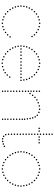

<svg xmlns="http://www.w3.org/2000/svg" viewBox="916 -1650 738 2611"><g transform="rotate(90 1285.5 -344.0)"><path d="M296 -504Q286 -504 286 -514Q286 -524 296 -524Q306 -524 306 -514Q306 -504 296 -504ZM342 -497Q332 -497 332 -507Q332 -517 342 -517Q352 -517 352 -507Q352 -497 342 -497ZM382 -484Q372 -484 372 -494Q372 -504 382 -504Q392 -504 392 -494Q392 -484 382 -484ZM421 -461Q411 -461 411 -471Q411 -481 421 -481Q431 -481 431 -471Q431 -461 421 -461ZM453 -433Q443 -433 443 -443Q443 -453 453 -453Q463 -453 463 -443Q463 -433 453 -433ZM476 -400Q466 -400 466 -410Q466 -420 476 -420Q486 -420 486 -410Q486 -400 476 -400ZM249 -497Q239 -497 239 -507Q239 -517 249 -517Q259 -517 259 -507Q259 -497 249 -497ZM209 -484Q199 -484 199 -494Q199 -504 209 -504Q219 -504 219 -494Q219 -484 209 -484ZM170 -461Q160 -461 160 -471Q160 -481 170 -481Q180 -481 180 -471Q180 -461 170 -461ZM138 -433Q128 -433 128 -443Q128 -453 138 -453Q148 -453 148 -443Q148 -433 138 -433ZM89 -364Q79 -364 79 -374Q79 -384 89 -384Q99 -384 99 -374Q99 -364 89 -364ZM74 -327Q64 -327 64 -337Q64 -347 74 -347Q84 -347 84 -337Q84 -327 74 -327ZM62 -250Q52 -250 52 -260Q52 -270 62 -270Q72 -270 72 -260Q72 -250 62 -250ZM110 -399Q100 -399 100 -409Q100 -419 110 -419Q120 -419 120 -409Q120 -399 110 -399ZM66 -290Q56 -290 56 -300Q56 -310 66 -310Q76 -310 76 -300Q76 -290 66 -290ZM296 -17Q306 -17 306 -7Q306 3 296 3Q286 3 286 -7Q286 -17 296 -17ZM342 -24Q352 -24 352 -14Q352 -4 342 -4Q332 -4 332 -14Q332 -24 342 -24ZM382 -37Q392 -37 392 -27Q392 -17 382 -17Q372 -17 372 -27Q372 -37 382 -37ZM421 -60Q431 -60 431 -50Q431 -40 421 -40Q411 -40 411 -50Q411 -60 421 -60ZM453 -88Q463 -88 463 -78Q463 -68 453 -68Q443 -68 443 -78Q443 -88 453 -88ZM481 -122Q491 -122 491 -112Q491 -102 481 -102Q471 -102 471 -112Q471 -122 481 -122ZM249 -24Q259 -24 259 -14Q259 -4 249 -4Q239 -4 239 -14Q239 -24 249 -24ZM209 -37Q219 -37 219 -27Q219 -17 209 -17Q199 -17 199 -27Q199 -37 209 -37ZM170 -60Q180 -60 180 -50Q180 -40 170 -40Q160 -40 160 -50Q160 -60 170 -60ZM138 -88Q148 -88 148 -78Q148 -68 138 -68Q128 -68 128 -78Q128 -88 138 -88ZM89 -157Q99 -157 99 -147Q99 -137 89 -137Q79 -137 79 -147Q79 -157 89 -157ZM74 -194Q84 -194 84 -184Q84 -174 74 -174Q64 -174 64 -184Q64 -194 74 -194ZM110 -122Q120 -122 120 -112Q120 -102 110 -102Q100 -102 100 -112Q100 -122 110 -122ZM66 -231Q76 -231 76 -221Q76 -211 66 -211Q56 -211 56 -221Q56 -231 66 -231Z M839 -504Q829 -504 829 -514Q829 -524 839 -524Q849 -524 849 -514Q849 -504 839 -504ZM885 -497Q875 -497 875 -507Q875 -517 885 -517Q895 -517 895 -507Q895 -497 885 -497ZM925 -484Q915 -484 915 -494Q915 -504 925 -504Q935 -504 935 -494Q935 -484 925 -484ZM964 -461Q954 -461 954 -471Q954 -481 964 -481Q974 -481 974 -471Q974 -461 964 -461ZM996 -433Q986 -433 986 -443Q986 -453 996 -453Q1006 -453 1006 -443Q1006 -433 996 -433ZM1045 -364Q1035 -364 1035 -374Q1035 -384 1045 -384Q1055 -384 1055 -374Q1055 -364 1045 -364ZM1060 -327Q1050 -327 1050 -337Q1050 -347 1060 -347Q1070 -347 1070 -337Q1070 -327 1060 -327ZM1072 -250Q1062 -250 1062 -260Q1062 -270 1072 -270Q1082 -270 1082 -260Q1082 -250 1072 -250ZM1024 -399Q1014 -399 1014 -409Q1014 -419 1024 -419Q1034 -419 1034 -409Q1034 -399 1024 -399ZM1067 -289Q1057 -289 1057 -299Q1057 -309 1067 -309Q1077 -309 1077 -299Q1077 -289 1067 -289ZM792 -497Q782 -497 782 -507Q782 -517 792 -517Q802 -517 802 -507Q802 -497 792 -497ZM752 -484Q742 -484 742 -494Q742 -504 752 -504Q762 -504 762 -494Q762 -484 752 -484ZM713 -461Q703 -461 703 -471Q703 -481 713 -481Q723 -481 723 -471Q723 -461 713 -461ZM681 -433Q671 -433 671 -443Q671 -453 681 -453Q691 -453 691 -443Q691 -433 681 -433ZM632 -364Q622 -364 622 -374Q622 -384 632 -384Q642 -384 642 -374Q642 -364 632 -364ZM617 -327Q607 -327 607 -337Q607 -347 617 -347Q627 -347 627 -337Q627 -327 617 -327ZM605 -250Q595 -250 595 -260Q595 -270 605 -270Q615 -270 615 -260Q615 -250 605 -250ZM653 -399Q643 -399 643 -409Q643 -419 653 -419Q663 -419 663 -409Q663 -399 653 -399ZM609 -290Q599 -290 599 -300Q599 -310 609 -310Q619 -310 619 -300Q619 -290 609 -290ZM839 -15Q849 -15 849 -5Q849 5 839 5Q829 5 829 -5Q829 -15 839 -15ZM886 -20Q896 -20 896 -10Q896 0 886 0Q876 0 876 -10Q876 -20 886 -20ZM930 -34Q940 -34 940 -24Q940 -14 930 -14Q920 -14 920 -24Q920 -34 930 -34ZM968 -55Q978 -55 978 -45Q978 -35 968 -35Q958 -35 958 -45Q958 -55 968 -55ZM1000 -83Q1010 -83 1010 -73Q1010 -63 1000 -63Q990 -63 990 -73Q990 -83 1000 -83ZM1028 -117Q1038 -117 1038 -107Q1038 -97 1028 -97Q1018 -97 1018 -107Q1018 -117 1028 -117ZM791 -22Q801 -22 801 -12Q801 -2 791 -2Q781 -2 781 -12Q781 -22 791 -22ZM752 -37Q762 -37 762 -27Q762 -17 752 -17Q742 -17 742 -27Q742 -37 752 -37ZM713 -60Q723 -60 723 -50Q723 -40 713 -40Q703 -40 703 -50Q703 -60 713 -60ZM681 -88Q691 -88 691 -78Q691 -68 681 -68Q671 -68 671 -78Q671 -88 681 -88ZM632 -157Q642 -157 642 -147Q642 -137 632 -137Q622 -137 622 -147Q622 -157 632 -157ZM617 -194Q627 -194 627 -184Q627 -174 617 -174Q607 -174 607 -184Q607 -194 617 -194ZM653 -122Q663 -122 663 -112Q663 -102 653 -102Q643 -102 643 -112Q643 -122 653 -122ZM609 -231Q619 -231 619 -221Q619 -211 609 -211Q599 -211 599 -221Q599 -231 609 -231ZM1033 -250Q1023 -250 1023 -260Q1023 -270 1033 -270Q1043 -270 1043 -260Q1043 -250 1033 -250ZM988 -250Q978 -250 978 -260Q978 -270 988 -270Q998 -270 998 -260Q998 -250 988 -250ZM947 -250Q937 -250 937 -260Q937 -270 947 -270Q957 -270 957 -260Q957 -250 947 -250ZM907 -250Q897 -250 897 -260Q897 -270 907 -270Q917 -270 917 -260Q917 -250 907 -250ZM865 -250Q855 -250 855 -260Q855 -270 865 -270Q875 -270 875 -260Q875 -250 865 -250ZM822 -250Q812 -250 812 -260Q812 -270 822 -270Q832 -270 832 -260Q832 -250 822 -250ZM776 -250Q766 -250 766 -260Q766 -270 776 -270Q786 -270 786 -260Q786 -250 776 -250ZM731 -250Q721 -250 721 -260Q721 -270 731 -270Q741 -270 741 -260Q741 -250 731 -250ZM687 -250Q677 -250 677 -260Q677 -270 687 -270Q697 -270 697 -260Q697 -250 687 -250ZM646 -250Q636 -250 636 -260Q636 -270 646 -270Q656 -270 656 -260Q656 -250 646 -250Z M1220 -231Q1210 -231 1210 -241Q1210 -251 1220 -251Q1230 -251 1230 -241Q1230 -231 1220 -231ZM1220 -191Q1210 -191 1210 -201Q1210 -211 1220 -211Q1230 -211 1230 -201Q1230 -191 1220 -191ZM1220 -151Q1210 -151 1210 -161Q1210 -171 1220 -171Q1230 -171 1230 -161Q1230 -151 1220 -151ZM1220 -113Q1210 -113 1210 -123Q1210 -133 1220 -133Q1230 -133 1230 -123Q1230 -113 1220 -113ZM1220 -71Q1210 -71 1210 -81Q1210 -91 1220 -91Q1230 -91 1230 -81Q1230 -71 1220 -71ZM1220 -35Q1210 -35 1210 -45Q1210 -55 1220 -55Q1230 -55 1230 -45Q1230 -35 1220 -35ZM1220 0Q1210 0 1210 -10Q1210 -20 1220 -20Q1230 -20 1230 -10Q1230 0 1220 0ZM1220 -500Q1210 -500 1210 -510Q1210 -520 1220 -520Q1230 -520 1230 -510Q1230 -500 1220 -500ZM1220 -387Q1210 -387 1210 -397Q1210 -407 1220 -407Q1230 -407 1230 -397Q1230 -387 1220 -387ZM1220 -350Q1210 -350 1210 -360Q1210 -370 1220 -370Q1230 -370 1230 -360Q1230 -350 1220 -350ZM1220 -312Q1210 -312 1210 -322Q1210 -332 1220 -332Q1230 -332 1230 -322Q1230 -312 1220 -312ZM1220 -272Q1210 -272 1210 -282Q1210 -292 1220 -292Q1230 -292 1230 -282Q1230 -272 1220 -272ZM1220 -423Q1210 -423 1210 -433Q1210 -443 1220 -443Q1230 -443 1230 -433Q1230 -423 1220 -423ZM1220 -463Q1210 -463 1210 -473Q1210 -483 1220 -483Q1230 -483 1230 -473Q1230 -463 1220 -463ZM1601 -231Q1591 -231 1591 -241Q1591 -251 1601 -251Q1611 -251 1611 -241Q1611 -231 1601 -231ZM1601 -191Q1591 -191 1591 -201Q1591 -211 1601 -211Q1611 -211 1611 -201Q1611 -191 1601 -191ZM1601 -151Q1591 -151 1591 -161Q1591 -171 1601 -171Q1611 -171 1611 -161Q1611 -151 1601 -151ZM1601 -113Q1591 -113 1591 -123Q1591 -133 1601 -133Q1611 -133 1611 -123Q1611 -113 1601 -113ZM1601 -71Q1591 -71 1591 -81Q1591 -91 1601 -91Q1611 -91 1611 -81Q1611 -71 1601 -71ZM1601 -35Q1591 -35 1591 -45Q1591 -55 1601 -55Q1611 -55 1611 -45Q1611 -35 1601 -35ZM1601 0Q1591 0 1591 -10Q1591 -20 1601 -20Q1611 -20 1611 -10Q1611 0 1601 0ZM1420 -499Q1410 -499 1410 -509Q1410 -519 1420 -519Q1430 -519 1430 -509Q1430 -499 1420 -499ZM1465 -503Q1455 -503 1455 -513Q1455 -523 1465 -523Q1475 -523 1475 -513Q1475 -503 1465 -503ZM1508 -494Q1498 -494 1498 -504Q1498 -514 1508 -514Q1518 -514 1518 -504Q1518 -494 1508 -494ZM1547 -471Q1537 -471 1537 -481Q1537 -491 1547 -491Q1557 -491 1557 -481Q1557 -471 1547 -471ZM1569 -443Q1559 -443 1559 -453Q1559 -463 1569 -463Q1579 -463 1579 -453Q1579 -443 1569 -443ZM1591 -374Q1581 -374 1581 -384Q1581 -394 1591 -394Q1601 -394 1601 -384Q1601 -374 1591 -374ZM1596 -337Q1586 -337 1586 -347Q1586 -357 1596 -357Q1606 -357 1606 -347Q1606 -337 1596 -337ZM1583 -409Q1573 -409 1573 -419Q1573 -429 1583 -429Q1593 -429 1593 -419Q1593 -409 1583 -409ZM1601 -299Q1591 -299 1591 -309Q1591 -319 1601 -319Q1611 -319 1611 -309Q1611 -299 1601 -299ZM1377 -484Q1367 -484 1367 -494Q1367 -504 1377 -504Q1387 -504 1387 -494Q1387 -484 1377 -484ZM1601 -268Q1591 -268 1591 -278Q1591 -288 1601 -288Q1611 -288 1611 -278Q1611 -268 1601 -268ZM1338 -466Q1328 -466 1328 -476Q1328 -486 1338 -486Q1348 -486 1348 -476Q1348 -466 1338 -466ZM1304 -440Q1294 -440 1294 -450Q1294 -460 1304 -460Q1314 -460 1314 -450Q1314 -440 1304 -440ZM1276 -408Q1266 -408 1266 -418Q1266 -428 1276 -428Q1286 -428 1286 -418Q1286 -408 1276 -408ZM1251 -373Q1241 -373 1241 -383Q1241 -393 1251 -393Q1261 -393 1261 -383Q1261 -373 1251 -373Z M1938 -10Q1928 -10 1928 -20Q1928 -30 1938 -30Q1948 -30 1948 -20Q1948 -10 1938 -10ZM1805 -241Q1795 -241 1795 -251Q1795 -261 1805 -261Q1815 -261 1815 -251Q1815 -241 1805 -241ZM1805 -201Q1795 -201 1795 -211Q1795 -221 1805 -221Q1815 -221 1815 -211Q1815 -201 1805 -201ZM1805 -161Q1795 -161 1795 -171Q1795 -181 1805 -181Q1815 -181 1815 -171Q1815 -161 1805 -161ZM1805 -121Q1795 -121 1795 -131Q1795 -141 1805 -141Q1815 -141 1815 -131Q1815 -121 1805 -121ZM1805 -81Q1795 -81 1795 -91Q1795 -101 1805 -101Q1815 -101 1815 -91Q1815 -81 1805 -81ZM1811 -43Q1801 -43 1801 -53Q1801 -63 1811 -63Q1821 -63 1821 -53Q1821 -43 1811 -43ZM1833 -14Q1823 -14 1823 -24Q1823 -34 1833 -34Q1843 -34 1843 -24Q1843 -14 1833 -14ZM1805 -557Q1795 -557 1795 -567Q1795 -577 1805 -577Q1815 -577 1815 -567Q1815 -557 1805 -557ZM1805 -515Q1795 -515 1795 -525Q1795 -535 1805 -535Q1815 -535 1815 -525Q1815 -515 1805 -515ZM1805 -477Q1795 -477 1795 -487Q1795 -497 1805 -497Q1815 -497 1815 -487Q1815 -477 1805 -477ZM1805 -397Q1795 -397 1795 -407Q1795 -417 1805 -417Q1815 -417 1815 -407Q1815 -397 1805 -397ZM1805 -360Q1795 -360 1795 -370Q1795 -380 1805 -380Q1815 -380 1815 -370Q1815 -360 1805 -360ZM1805 -320Q1795 -320 1795 -330Q1795 -340 1805 -340Q1815 -340 1815 -330Q1815 -320 1805 -320ZM1805 -280Q1795 -280 1795 -290Q1795 -300 1805 -300Q1815 -300 1815 -290Q1815 -280 1805 -280ZM1805 -673Q1795 -673 1795 -683Q1795 -693 1805 -693Q1815 -693 1815 -683Q1815 -673 1805 -673ZM1805 -635Q1795 -635 1795 -645Q1795 -655 1805 -655Q1815 -655 1815 -645Q1815 -635 1805 -635ZM1805 -597Q1795 -597 1795 -607Q1795 -617 1805 -617Q1815 -617 1815 -607Q1815 -597 1805 -597ZM1805 -437Q1795 -437 1795 -447Q1795 -457 1805 -457Q1815 -457 1815 -447Q1815 -437 1805 -437ZM1867 -1Q1857 -1 1857 -11Q1857 -21 1867 -21Q1877 -21 1877 -11Q1877 -1 1867 -1ZM1903 -1Q1893 -1 1893 -11Q1893 -21 1903 -21Q1913 -21 1913 -11Q1913 -1 1903 -1ZM1970 -24Q1960 -24 1960 -34Q1960 -44 1970 -44Q1980 -44 1980 -34Q1980 -24 1970 -24ZM1762 -497Q1752 -497 1752 -507Q1752 -517 1762 -517Q1772 -517 1772 -507Q1772 -497 1762 -497ZM1725 -497Q1715 -497 1715 -507Q1715 -517 1725 -517Q1735 -517 1735 -507Q1735 -497 1725 -497ZM1843 -497Q1833 -497 1833 -507Q1833 -517 1843 -517Q1853 -517 1853 -507Q1853 -497 1843 -497ZM1881 -497Q1871 -497 1871 -507Q1871 -517 1881 -517Q1891 -517 1891 -507Q1891 -497 1881 -497ZM1921 -497Q1911 -497 1911 -507Q1911 -517 1921 -517Q1931 -517 1931 -507Q1931 -497 1921 -497Z M2277 -504Q2267 -504 2267 -514Q2267 -524 2277 -524Q2287 -524 2287 -514Q2287 -504 2277 -504ZM2323 -497Q2313 -497 2313 -507Q2313 -517 2323 -517Q2333 -517 2333 -507Q2333 -497 2323 -497ZM2363 -484Q2353 -484 2353 -494Q2353 -504 2363 -504Q2373 -504 2373 -494Q2373 -484 2363 -484ZM2402 -461Q2392 -461 2392 -471Q2392 -481 2402 -481Q2412 -481 2412 -471Q2412 -461 2402 -461ZM2434 -433Q2424 -433 2424 -443Q2424 -453 2434 -453Q2444 -453 2444 -443Q2444 -433 2434 -433ZM2483 -364Q2473 -364 2473 -374Q2473 -384 2483 -384Q2493 -384 2493 -374Q2493 -364 2483 -364ZM2498 -327Q2488 -327 2488 -337Q2488 -347 2498 -347Q2508 -347 2508 -337Q2508 -327 2498 -327ZM2510 -250Q2500 -250 2500 -260Q2500 -270 2510 -270Q2520 -270 2520 -260Q2520 -250 2510 -250ZM2462 -399Q2452 -399 2452 -409Q2452 -419 2462 -419Q2472 -419 2472 -409Q2472 -399 2462 -399ZM2505 -289Q2495 -289 2495 -299Q2495 -309 2505 -309Q2515 -309 2515 -299Q2515 -289 2505 -289ZM2230 -497Q2220 -497 2220 -507Q2220 -517 2230 -517Q2240 -517 2240 -507Q2240 -497 2230 -497ZM2190 -484Q2180 -484 2180 -494Q2180 -504 2190 -504Q2200 -504 2200 -494Q2200 -484 2190 -484ZM2151 -461Q2141 -461 2141 -471Q2141 -481 2151 -481Q2161 -481 2161 -471Q2161 -461 2151 -461ZM2119 -433Q2109 -433 2109 -443Q2109 -453 2119 -453Q2129 -453 2129 -443Q2129 -433 2119 -433ZM2070 -364Q2060 -364 2060 -374Q2060 -384 2070 -384Q2080 -384 2080 -374Q2080 -364 2070 -364ZM2055 -327Q2045 -327 2045 -337Q2045 -347 2055 -347Q2065 -347 2065 -337Q2065 -327 2055 -327ZM2043 -250Q2033 -250 2033 -260Q2033 -270 2043 -270Q2053 -270 2053 -260Q2053 -250 2043 -250ZM2091 -399Q2081 -399 2081 -409Q2081 -419 2091 -419Q2101 -419 2101 -409Q2101 -399 2091 -399ZM2047 -290Q2037 -290 2037 -300Q2037 -310 2047 -310Q2057 -310 2057 -300Q2057 -290 2047 -290ZM2277 -17Q2287 -17 2287 -7Q2287 3 2277 3Q2267 3 2267 -7Q2267 -17 2277 -17ZM2323 -24Q2333 -24 2333 -14Q2333 -4 2323 -4Q2313 -4 2313 -14Q2313 -24 2323 -24ZM2363 -37Q2373 -37 2373 -27Q2373 -17 2363 -17Q2353 -17 2353 -27Q2353 -37 2363 -37ZM2402 -60Q2412 -60 2412 -50Q2412 -40 2402 -40Q2392 -40 2392 -50Q2392 -60 2402 -60ZM2434 -88Q2444 -88 2444 -78Q2444 -68 2434 -68Q2424 -68 2424 -78Q2424 -88 2434 -88ZM2483 -157Q2493 -157 2493 -147Q2493 -137 2483 -137Q2473 -137 2473 -147Q2473 -157 2483 -157ZM2498 -194Q2508 -194 2508 -184Q2508 -174 2498 -174Q2488 -174 2488 -184Q2488 -194 2498 -194ZM2462 -122Q2472 -122 2472 -112Q2472 -102 2462 -102Q2452 -102 2452 -112Q2452 -122 2462 -122ZM2506 -231Q2516 -231 2516 -221Q2516 -211 2506 -211Q2496 -211 2496 -221Q2496 -231 2506 -231ZM2230 -24Q2240 -24 2240 -14Q2240 -4 2230 -4Q2220 -4 2220 -14Q2220 -24 2230 -24ZM2190 -37Q2200 -37 2200 -27Q2200 -17 2190 -17Q2180 -17 2180 -27Q2180 -37 2190 -37ZM2151 -60Q2161 -60 2161 -50Q2161 -40 2151 -40Q2141 -40 2141 -50Q2141 -60 2151 -60ZM2119 -88Q2129 -88 2129 -78Q2129 -68 2119 -68Q2109 -68 2109 -78Q2109 -88 2119 -88ZM2070 -157Q2080 -157 2080 -147Q2080 -137 2070 -137Q2060 -137 2060 -147Q2060 -157 2070 -157ZM2055 -194Q2065 -194 2065 -184Q2065 -174 2055 -174Q2045 -174 2045 -184Q2045 -194 2055 -194ZM2091 -122Q2101 -122 2101 -112Q2101 -102 2091 -102Q2081 -102 2081 -112Q2081 -122 2091 -122ZM2047 -231Q2057 -231 2057 -221Q2057 -211 2047 -211Q2037 -211 2037 -221Q2037 -231 2047 -231Z"/></g></svg>

Font: Raleway Dots 
Style: Regular
Weight: 400
Version: Version 1.000